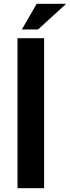

<svg xmlns="http://www.w3.org/2000/svg" viewBox="-20 -990 368 1010"><path d="M212 -789V0H72V-789ZM180 -835H95L173 -970H328Z"/></svg>

Font: Josefin Sans
Style: Bold
Weight: 700
Designer: Santiago Orozco
Foundry: Typemade
Version: Version 2.000